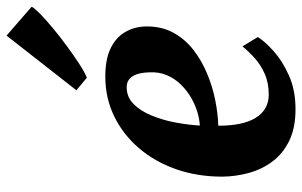

<svg xmlns="http://www.w3.org/2000/svg" viewBox="-188 -726 925 588"><g transform="rotate(-90 274.0 -431.5)"><path d="M455 -104Q442 -82.5 412.2 -55.8Q382.5 -29 337.8 -8.8Q293 11.5 234 11.5Q177 11.5 137.8 -7.5Q98.5 -26.5 74.2 -58.8Q50 -91 39 -131Q28 -171 27.5 -212.5Q27.5 -289.5 50.5 -354.8Q73.5 -420 115.2 -468.5Q157 -517 212.8 -544Q268.5 -571 334 -571Q387 -571 420.5 -554.8Q454 -538.5 470.2 -510.5Q486.5 -482.5 487.5 -448Q488.5 -400 468.8 -363.5Q449 -327 415.8 -301.2Q382.5 -275.5 342 -258.8Q301.5 -242 260.2 -234Q219 -226 183.5 -225Q183.5 -188.5 189.2 -160Q195 -131.5 207 -111.5Q219 -91.5 237 -81Q255 -70.5 278.5 -70.5Q315 -70.5 342.5 -82.8Q370 -95 390.8 -113.8Q411.5 -132.5 426.5 -151ZM301.5 -505.5Q271 -505.5 249.8 -484.2Q228.5 -463 214.5 -428.8Q200.5 -394.5 193.2 -355.5Q186 -316.5 184 -281.5Q203 -282.5 225.8 -289.2Q248.5 -296 270.2 -308.8Q292 -321.5 310 -340Q328 -358.5 338.2 -382.5Q348.5 -406.5 347 -436Q346 -470.5 334.5 -488Q323 -505.5 301.5 -505.5ZM292 -659.5 459.5 -873.5 548 -796.5Q542.5 -786.5 524.2 -768.8Q506 -751 480.2 -729.8Q454.5 -708.5 426.5 -688Q398.5 -667.5 373.2 -651Q348 -634.5 330.5 -627.5Z"/></g></svg>

Font: Merriweather ExtraBold
Style: Italic
Weight: 800
Italic angle: -7.8°
Version: Version 2.101